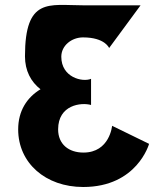

<svg xmlns="http://www.w3.org/2000/svg" viewBox="-20 -733 669 768"><path d="M344.2 -313.1C305.2 -324.2 212.5 -314 212.5 -215.4C212.5 -155.9 255 -122.7 313.7 -122.7C419 -122.7 428.4 -229.8 428.4 -229.8L576.3 -157.6C576.3 -157.6 528.7 15 312.8 15C162.3 15 52.7 -81.1 52.7 -215.4C52.7 -289.3 87.5 -342.9 142 -376C103.7 -405.8 79.9 -450 79.9 -507.8C79.9 -744.9 176.8 -711.8 310.2 -711.8H542.3L416.5 -540.9C416.5 -540.9 400.3 -583.4 312 -583.4C266.9 -583.4 225.2 -551.1 225.2 -506.1C225.2 -423.6 309.4 -403.2 344.2 -417.7Z"/></svg>

Font: Sztylet
Style: Bd
Weight: 700
Foundry: Cannot Into Space Fonts, PlusOne Fonts
Version: Version 0.12